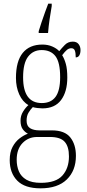

<svg xmlns="http://www.w3.org/2000/svg" viewBox="-20 -786 474 1047"><path d="M201 241Q115 241 74 199Q33 157 33 87Q33 44 48.5 15Q64 -14 87 -31.5Q110 -49 132 -57Q116 -65 104 -81.5Q92 -98 92 -128Q92 -155 105.5 -177Q119 -199 135 -213Q103 -231 85 -271Q67 -311 67 -361Q67 -452 104 -497.5Q141 -543 211 -543Q241 -543 265 -532.5Q289 -522 303 -507Q316 -523 333.5 -541Q351 -559 377 -559Q398 -559 408.5 -545.5Q419 -532 419 -513Q419 -495 412.5 -484Q406 -473 393 -473Q393 -498 388 -510.5Q383 -523 369 -523Q356 -523 345 -514Q334 -505 319 -485Q331 -466 339 -437.5Q347 -409 347 -363Q347 -286 313 -240.5Q279 -195 211 -195Q200 -195 183.5 -197Q167 -199 159 -202Q146 -189 135.5 -171.5Q125 -154 125 -128Q125 -99 144 -87Q163 -75 196 -75H263Q333 -75 363.5 -36.5Q394 2 394 64Q394 144 344.5 192.5Q295 241 201 241ZM208 -224Q258 -224 283 -258Q308 -292 308 -365Q308 -446 282.5 -479.5Q257 -513 207 -513Q161 -513 133.5 -477.5Q106 -442 106 -364Q106 -224 208 -224ZM203 211Q285 211 320.5 171Q356 131 356 67Q356 13 332.5 -13Q309 -39 253 -39H182Q135 -39 103 -6Q71 27 71 85Q71 120 83 148.5Q95 177 124 194Q153 211 203 211ZM191 -616Q197 -637 206.5 -664.5Q216 -692 225.5 -719Q235 -746 243 -766H262V-753Q256 -719 250.5 -681Q245 -643 242 -606H191Z"/></svg>

Font: Noto Serif Sinhala Condensed ExtraLight
Style: Regular
Weight: 200
Width: 3
Designer: Jelle Bosma - Monotype Design Team
Foundry: Monotype Imaging Inc.
Version: Version 2.007; ttfautohint (v1.8.4.7-5d5b)